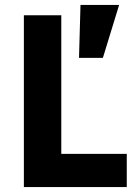

<svg xmlns="http://www.w3.org/2000/svg" viewBox="-20 -760 570 780"><path d="M495 0H77V-698H229V-135H495ZM464 -740 398 -525H301L307 -740Z"/></svg>

Font: IBM Plex Sans
Style: Bold
Weight: 700
Designer: Mike Abbink, Paul van der Laan, Pieter van Rosmalen
Foundry: Bold Monday
Version: Version 3.201